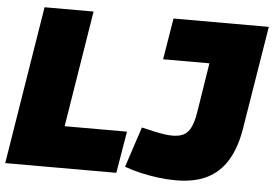

<svg xmlns="http://www.w3.org/2000/svg" viewBox="-53 -769 1207 847"><g transform="rotate(5 551.0 -345.0)"><path d="M-2 0 111 -700H328L245 -185H521L490 0ZM526 -30 585 -209Q614 -202 639 -196.5Q664 -191 685 -188Q706 -185 722 -185Q751 -185 770.5 -194.5Q790 -204 802.5 -228.5Q815 -253 822 -296L857 -517H652L682 -700H1104L1029 -239Q1015 -156 981 -100.5Q947 -45 891.5 -17.5Q836 10 755 10Q715 10 676 5Q637 0 599.5 -8.5Q562 -17 526 -30Z"/></g></svg>

Font: Georama ExtraCondensed Thin Black
Style: Italic
Weight: 900
Italic angle: -9°
Version: Version 1.001